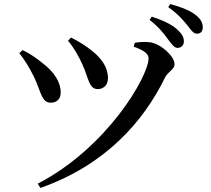

<svg xmlns="http://www.w3.org/2000/svg" viewBox="-20 -869 1040 946"><path d="M808 -675C826 -651 839 -633 854 -633C873 -633 886 -646 886 -665C886 -685 877 -702 854 -723C826 -749 782 -769 728 -787L717 -771C763 -735 789 -702 808 -675ZM901 -747C921 -722 932 -703 950 -703C969 -703 979 -715 979 -734C979 -757 969 -776 943 -796C917 -817 874 -834 819 -849L809 -834C859 -798 881 -771 901 -747ZM315 -668C341 -639 367 -593 384 -556C417 -487 416 -430 462 -430C488 -430 512 -448 512 -484C512 -537 480 -582 433 -619C400 -645 370 -664 330 -684ZM75 -607C100 -576 124 -538 147 -491C182 -419 184 -363 230 -363C264 -363 280 -386 279 -415C279 -463 247 -516 187 -560C164 -579 127 -606 91 -622ZM179 57C501 -56 689 -273 793 -487C809 -518 840 -526 840 -553C840 -592 771 -655 717 -661C692 -664 664 -662 644 -658L639 -639C689 -621 712 -604 712 -582C712 -493 508 -141 166 36Z"/></svg>

Font: Noto Serif JP SemiBold
Style: Regular
Weight: 600
Designer: Ryoko NISHIZUKA 西塚涼子 (kana & ideographs); Frank Grießhammer (Latin, Greek & Cyrillic); Wenlong ZHANG 张文龙 (bopomofo); San
Foundry: Adobe
Version: Version 2.001;hotconv 1.1.0;makeotfexe 2.6.0